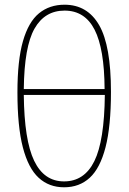

<svg xmlns="http://www.w3.org/2000/svg" viewBox="-20 -785 546 815"><path d="M252 10Q188 10 144 -30.5Q100 -71 77 -159.5Q54 -248 54 -393Q54 -529 77.5 -610.5Q101 -692 145.5 -728.5Q190 -765 254 -765Q351 -765 401 -678Q451 -591 451 -395Q451 -249 428 -160Q405 -71 361 -30.5Q317 10 252 10ZM81 -407H424Q423 -578 381.5 -659Q340 -740 254 -740Q170 -740 126.5 -663.5Q83 -587 81 -407ZM252 -15Q338 -15 380.5 -101Q423 -187 425 -382H81Q83 -190 125 -102.5Q167 -15 252 -15Z"/></svg>

Font: Noto Sans SemiCondensed Thin
Style: Regular
Weight: 100
Width: 4
Designer: Monotype Design Team
Foundry: Monotype Imaging Inc.
Version: Version 2.013; ttfautohint (v1.8.4.7-5d5b)